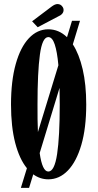

<svg xmlns="http://www.w3.org/2000/svg" viewBox="-20 -852 470 924"><path d="M80.5 52 109.5 -42.5Q73.5 -86.5 53.2 -164.2Q33 -242 33 -349Q33 -463 55.8 -544Q78.5 -625 119 -668Q159.5 -711 212.5 -711Q263 -711 302.5 -673L326.5 -752H365L330.5 -638.5Q360.5 -592.5 377.8 -519Q395 -445.5 395 -349Q395 -235.5 371.5 -155Q348 -74.5 307 -31.8Q266 11 212.5 11Q173 11 140 -13L120 52ZM160.5 -349Q160 -273 162.5 -216.5L261 -538Q255 -604 243.2 -638.8Q231.5 -673.5 212.5 -673.5Q183.5 -673.5 172 -589Q160.5 -504.5 160.5 -349ZM212.5 -26.5Q242 -26.5 254.8 -110.2Q267.5 -194 267.5 -349Q267.5 -392 266.5 -429L171 -115.5Q183.5 -26.5 212.5 -26.5ZM161.5 -721 134.5 -749.5 228 -820Q244.5 -832.5 256.5 -832.5Q273.5 -832.5 282.5 -817Q286 -811 286 -804Q286 -783.5 258.5 -772Z"/></svg>

Font: Imbue 10pt
Style: Bold
Weight: 700
Designer: Tyler Finck
Foundry: Etcetera Type Company
Version: Version 1.102; ttfautohint (v1.8.3)